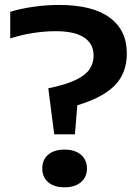

<svg xmlns="http://www.w3.org/2000/svg" viewBox="-20 -770 578 797"><path d="M180.5 -403.5Q251.5 -418 292.8 -437.5Q334 -457 351.2 -481.8Q368.5 -506.5 368.5 -539.5Q368.5 -588 329.2 -614.2Q290 -640.5 211.5 -640.5Q165 -640.5 116 -632.8Q67 -625 22.5 -610.5V-721Q64 -734 118.5 -741.8Q173 -749.5 225 -749.5Q363.5 -749.5 435 -697.2Q506.5 -645 506.5 -548Q506.5 -466.5 456.5 -415.5Q406.5 -364.5 301 -333L291 -212.5H205ZM155.5 -70.5Q155.5 -107 180 -128Q204.5 -149 248 -149Q291.5 -149 316.2 -127.5Q341 -106 341 -70.5Q341 -35 316 -13.8Q291 7.5 248 7.5Q205 7.5 180.2 -13.5Q155.5 -34.5 155.5 -70.5Z"/></svg>

Font: Encode Sans Expanded SemiBold
Style: Regular
Weight: 600
Width: 7
Designer: Multiple Designers
Foundry: Impallari Type
Version: Version 2.000